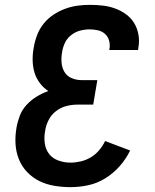

<svg xmlns="http://www.w3.org/2000/svg" viewBox="-20 -763 640 791"><path d="M270 8Q237 8 204 2.5Q171 -3 142.5 -17Q114 -31 92 -54Q70 -77 58 -106.5Q46 -136 44 -169.5Q42 -203 48 -237Q52 -261 61.5 -286Q71 -311 89.5 -331Q108 -351 131 -365Q154 -379 179 -388Q159 -401 144 -421Q129 -441 122 -464.5Q115 -488 114.5 -514.5Q114 -541 119 -567Q123 -592 132.5 -617.5Q142 -643 159 -664.5Q176 -686 199 -701.5Q222 -717 247.5 -726.5Q273 -736 298.5 -739.5Q324 -743 350 -743Q377 -743 403.5 -740Q430 -737 454.5 -728Q479 -719 499.5 -704Q520 -689 533 -667.5Q546 -646 550.5 -619.5Q555 -593 550 -566Q550 -564 549.5 -561.5Q549 -559 549 -557H430Q430 -558 430.5 -559Q431 -560 431 -561Q434 -579 429.5 -595.5Q425 -612 413 -623Q401 -634 384 -638Q367 -642 350 -642Q330 -642 310.5 -637Q291 -632 274 -619Q257 -606 248 -587.5Q239 -569 236 -549Q232 -528 233.5 -506.5Q235 -485 245 -467.5Q255 -450 274.5 -441.5Q294 -433 315 -433H381L364 -332H299Q276 -332 253 -326Q230 -320 210.5 -305Q191 -290 180 -268Q169 -246 166 -224Q161 -198 164.5 -172.5Q168 -147 182.5 -128.5Q197 -110 221 -101.5Q245 -93 270 -93Q291 -93 312.5 -98Q334 -103 353.5 -114.5Q373 -126 388 -143.5Q403 -161 413 -182L516 -143Q500 -109 473.5 -79Q447 -49 414 -28.5Q381 -8 344 0Q307 8 270 8Z"/></svg>

Font: Iosevka SS04 Extended
Style: Bold Italic
Weight: 700
Width: 7
Italic angle: -9°
Monospace: yes
Designer: Belleve Invis
Foundry: Belleve Invis
Version: Version 19.0.0; ttfautohint (v1.8.4)